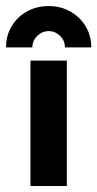

<svg xmlns="http://www.w3.org/2000/svg" viewBox="-54 -618 323 638"><path d="M47.2 0V-416.7H168.1V0ZM-34 -460.4Q-34 -500 -15.1 -531.2Q3.8 -562.4 36 -580.1Q68.3 -597.9 107.6 -597.9Q147.1 -597.9 179.5 -579.9Q211.8 -561.8 230.6 -530.6Q249.3 -499.3 249.3 -460.4H161.8Q161.8 -482.8 145.7 -498.7Q129.5 -514.6 107.8 -514.6Q86.1 -514.6 69.8 -498.7Q53.5 -482.8 53.5 -460.4Z"/></svg>

Font: Afacad Flux
Style: Regular
Weight: 400
Designer: Kristian Moeller
Foundry: Dicotype
Version: Version 1.100